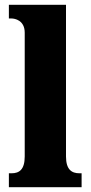

<svg xmlns="http://www.w3.org/2000/svg" viewBox="-20 -780 378 800"><path d="M17 0H320V-58H311C279 -58 255 -73 255 -128V-760H17V-703H28C41 -703 83 -696 83 -644V-128C83 -73 60 -58 28 -58H17Z"/></svg>

Font: Noto Serif Devanagari Condensed Black
Style: Regular
Weight: 900
Width: 3
Designer: Universal Thirst, Indian Type Foundry and the Monotype Design Team
Foundry: Monotype Imaging Inc.
Version: Version 2.004